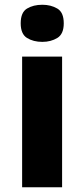

<svg xmlns="http://www.w3.org/2000/svg" viewBox="-20 -787 354 807"><path d="M158 -767Q194 -767 221 -751Q248 -735 248 -689Q248 -644 221 -627.5Q194 -611 158 -611Q120 -611 93.5 -627.5Q67 -644 67 -689Q67 -735 93.5 -751Q120 -767 158 -767ZM241 -549V0H73V-549Z"/></svg>

Font: Noto Sans Malayalam ExtraBold
Style: Regular
Weight: 800
Designer: Jelle Bosma - Monotype Design Team
Foundry: Monotype Imaging Inc.
Version: Version 2.104; ttfautohint (v1.8.4.7-5d5b)